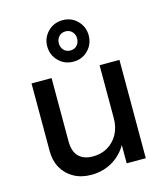

<svg xmlns="http://www.w3.org/2000/svg" viewBox="-116 -864 828 962"><g transform="rotate(-15 298.0 -383.0)"><path d="M239 10Q188 10 149 -11.5Q110 -33 88.5 -71Q67 -109 67 -158V-510H171V-182Q171 -129 197 -103Q223 -77 271 -77Q314 -77 347.5 -97Q381 -117 400.5 -152.5Q420 -188 420 -235L433 -113Q408 -57 356.5 -23.5Q305 10 239 10ZM424 0V-120H420V-510H523V0ZM299 -561Q253 -561 222 -592.5Q191 -624 191 -669Q191 -713 222 -744.5Q253 -776 299 -776Q345 -776 375.5 -744.5Q406 -713 406 -669Q406 -624 375.5 -592.5Q345 -561 299 -561ZM299 -619Q320 -619 333 -633.5Q346 -648 346 -669Q346 -689 333 -703.5Q320 -718 299 -718Q277 -718 264 -703.5Q251 -689 251 -669Q251 -648 264 -633.5Q277 -619 299 -619Z"/></g></svg>

Font: Instrument Sans Medium
Style: Regular
Weight: 500
Designer: Rodrigo Fuenzalida
Foundry: fragTYPE
Version: Version 1.000;gftools[0.9.28]